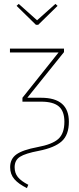

<svg xmlns="http://www.w3.org/2000/svg" viewBox="-20 -768 405 984"><path d="M32 89Q32 46 64.5 23Q97 0 172 -14Q248 -28 279 -56Q310 -84 310 -144Q310 -198 281.5 -222.5Q253 -247 191 -247H95V-267L280 -499H31V-519H308V-501L120 -267H191Q333 -267 333 -144Q333 -77 296.5 -44Q260 -11 179 5Q110 18 82.5 35.5Q55 53 55 89Q55 119 71.5 139.5Q88 160 125 179L118 196Q75 175 53.5 150Q32 125 32 89ZM264 -748 275 -738 176 -641H164L65 -738L76 -748L170 -664Z"/></svg>

Font: Fira Sans Extra Condensed Thin
Style: Regular
Weight: 250
Width: 1
Designer: Carrois Corporate & Edenspiekermann AG
Foundry: Carrois Corporate GbR & Edenspiekermann AG
Version: Version 4.203